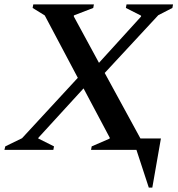

<svg xmlns="http://www.w3.org/2000/svg" viewBox="-54 -680 809 871"><path d="M-34 0 -30 -16 46 -53 299 -327 149 -610 94 -644 97 -660H372L369 -644L281 -610V-605L395 -395L586 -605V-609L517 -644L520 -660H731L728 -644L664 -611L421 -349L583 -52H676L637 171H621L565 0H359L362 -16L443 -51L444 -55L325 -279L121 -56L119 -52L191 -16L188 0Z"/></svg>

Font: Spectral SemiBold
Style: Italic
Weight: 600
Italic angle: -10°
Designer: Jean-Baptiste Levee
Foundry: Production Type
Version: Version 2.001